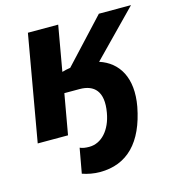

<svg xmlns="http://www.w3.org/2000/svg" viewBox="-108 -612 835 912"><g transform="rotate(-15 309.5 -156.0)"><path d="M272 208C407 208 491 121 523 -46C548 -183 496 -269 403 -299L619 -520H461L263 -307C249 -305 235 -302 222 -298L261 -520H112L21 0H170L205 -198H280C351 -198 394 -158 376 -56C362 26 314 79 254 79C236 79 221 77 208 71L186 193C211 202 243 208 272 208Z"/></g></svg>

Font: Fixel Display
Style: Bold Italic
Weight: 700
Italic angle: -10°
Designer: AlfaBravo + MacPaw
Foundry: Kyrylo Tkachov, Marchela Mozhyna, Serhii Makarenko, Maria Weinstein, Zakhar Kryvoshyya
Version: Version 1.210;Glyphs 3.2 (3217)